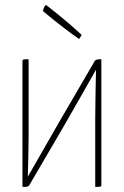

<svg xmlns="http://www.w3.org/2000/svg" viewBox="-20 -732 485 752"><path d="M161 -712C153 -712 148 -689 148 -689C148 -689 214 -632 290 -579L300 -595C234 -657 161 -712 161 -712ZM210 -251 89 -40C90 -91 92 -141 92 -192V-500C75 -500 68 -500 68 -493V0C86 0 90 0 95 -7L230 -238C273 -312 314 -385 356 -459C355 -395 353 -332 353 -268V0C372 0 377 0 377 -7V-500C359 -500 354 -498 351 -493Z"/></svg>

Font: Yanone Kaffeesatz Extra Light
Style: Regular
Weight: 200
Designer: Yanone (Cyrillic: Daniel Pouzeot & Huerta Tipografica)
Foundry: Yanone
Version: Version 1.100;PS 001.100;hotconv 1.0.70;makeotf.lib2.5.58329